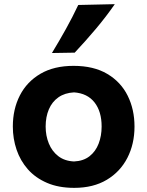

<svg xmlns="http://www.w3.org/2000/svg" viewBox="-20 -880 700 914"><path d="M332.5 -111.4Q287.7 -113.4 257.7 -136.5Q227.7 -159.6 212.5 -196.8Q197.3 -233.9 197.3 -277.7Q197.3 -323.6 212.6 -359.5Q227.8 -395.4 258.1 -416.7Q288.3 -438 332.5 -440.3Q396 -435.7 429.9 -392.5Q463.8 -349.3 463.8 -277.7Q463.8 -233.1 449.4 -195.9Q435.1 -158.8 406 -136.1Q376.8 -113.4 332.5 -111.4ZM333.3 14.3Q424.4 14.3 488.5 -24.2Q552.5 -62.6 586.4 -128.6Q620.3 -194.7 620.3 -277.7Q620.3 -358.9 587.8 -424.4Q555.3 -489.9 490.7 -528.2Q426.1 -566.5 330.1 -566.5Q236.8 -566.5 172.4 -528.7Q107.9 -490.8 74.5 -425.6Q41.1 -360.3 41.1 -277.7Q41.1 -219.9 58.9 -167.4Q76.7 -114.9 112.7 -74Q148.8 -33.2 203.8 -9.5Q258.7 14.3 333.3 14.3ZM227.2 -627.6 335.7 -629.4Q388.1 -685.3 436.7 -743Q485.2 -800.6 526.5 -860.2L352.5 -856.3Q325.4 -798.8 293.8 -742Q262.2 -685.2 227.2 -627.6Z"/></svg>

Font: Pinar-VF-FD
Style: Regular
Weight: 300
Designer: Amin Abedi
Version: Version 3.0